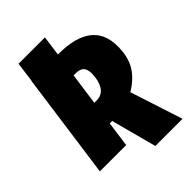

<svg xmlns="http://www.w3.org/2000/svg" viewBox="-244 -792 1000 1000"><g transform="rotate(-45 255.5 -292.5)"><path d="M519 -395Q519 -318.8 489.3 -268.3Q459.5 -217.8 396 -179.2L490.2 110.8H290L223.1 -140.1H205.1L186 0H-7.8L73.2 -585H74.2L88.9 -695.8H283.2L268.1 -585H271Q519 -585 519 -395ZM249 -450.2 224.1 -272.9H240.2Q282.7 -272.9 303 -306.6Q323.2 -340.3 323.2 -390.1Q323.2 -422.4 308.8 -436.3Q294.4 -450.2 264.2 -450.2Z"/></g></svg>

Font: Fira Sans Compressed Heavy
Style: Italic
Weight: 900
Width: 3
Italic angle: -8°
Designer: Carrois Corporate & Edenspiekermann AG
Foundry: Carrois Corporate GbR & Edenspiekermann AG
Version: Version 4.203;PS 004.203;hotconv 1.0.88;makeotf.lib2.5.64775